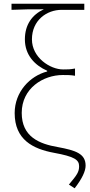

<svg xmlns="http://www.w3.org/2000/svg" viewBox="-20 -814 482 1034"><path d="M382 200C423 147 441 107 441 78C441 14 389 -4 291 -22C192 -39 97 -77 97 -206C97 -338 212 -410 318 -410C344 -410 360 -410 384 -406V-445C357 -440 346 -440 320 -440C250 -440 152 -504 152 -602C152 -705 232 -761 312 -761H434V-794H42V-761C112 -764 144 -764 216 -764C153 -735 114 -681 114 -602C114 -517 168 -462 234 -433V-429C141 -405 59 -319 59 -205C59 -62 157 -12 271 9C380 29 406 46 406 81C406 112 395 128 351 180Z"/></svg>

Font: Noto Sans Japanese Thin
Style: Regular
Weight: 100
Designer: Ryoko NISHIZUKA (kana & ideographs); Paul D. Hunt (Latin, Greek & Cyrillic); Wenlong ZHANG (bopomofo); Sandoll Communica
Foundry: Adobe Systems Incorporated
Version: Version 1.000;PS 1;hotconv 1.0.78;makeotf.lib2.5.61930